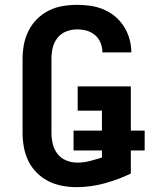

<svg xmlns="http://www.w3.org/2000/svg" viewBox="-20 -763 640 791"><path d="M295 8Q266 8 236 2.5Q206 -3 179.5 -16.5Q153 -30 131.5 -51.5Q110 -73 97 -99.5Q84 -126 78.5 -156Q73 -186 73 -215V-520Q73 -550 78.5 -579.5Q84 -609 97.5 -636Q111 -663 132.5 -684.5Q154 -706 181 -719.5Q208 -733 238 -738Q268 -743 298 -743Q326 -743 353.5 -739Q381 -735 407 -724Q433 -713 454.5 -695Q476 -677 491 -653Q506 -629 513.5 -602Q521 -575 521 -547H402Q402 -567 394.5 -586Q387 -605 372 -618Q357 -631 337.5 -636.5Q318 -642 298 -642Q275 -642 253 -633.5Q231 -625 216.5 -606.5Q202 -588 197 -565.5Q192 -543 192 -520V-215Q192 -192 197.5 -169.5Q203 -147 217 -129Q231 -111 253 -102Q275 -93 298 -93Q324 -93 349.5 -99.5Q375 -106 400 -114V-143H283V-225H400V-307H300V-407H519V-225H576V-143H519V-48Q467 -23 410 -7.5Q353 8 295 8Z"/></svg>

Font: Iosevka SS04 Extended
Style: Bold
Weight: 700
Width: 7
Monospace: yes
Designer: Belleve Invis
Foundry: Belleve Invis
Version: Version 19.0.0; ttfautohint (v1.8.4)